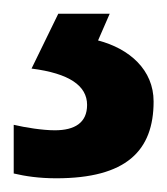

<svg xmlns="http://www.w3.org/2000/svg" viewBox="-35 -86 244 280"><path d="M189 62C189 16 154 -15 108 -27L125 -66H50L11 14C66 21 92 39 92 67C92 93 74 104 45 104C27 104 2 100 -15 96V167C2 171 22 174 47 174C149 174 189 134 189 62Z"/></svg>

Font: Noto Sans Malayalam UI SemiCondensed SemiBold
Style: Regular
Weight: 600
Width: 4
Designer: Jelle Bosma - Monotype Design Team
Foundry: Monotype Imaging Inc.
Version: Version 2.104